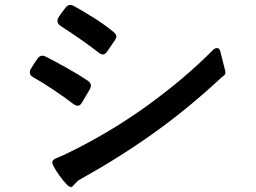

<svg xmlns="http://www.w3.org/2000/svg" viewBox="-20 -756 1040 779"><path d="M397 -535Q390 -535 381 -542Q320 -590 224 -652Q213 -661 213 -671Q213 -678 217 -685Q226 -699 246 -725Q255 -736 265 -736Q272 -736 279 -732Q316 -712 361 -683.5Q406 -655 441 -626Q452 -617 452 -608Q452 -602 447 -594Q423 -558 414 -546Q406 -535 397 -535ZM253 -5Q219 -41 196 -84Q192 -94 192 -97Q192 -108 210 -115Q221 -119 233 -124.5Q245 -130 249 -132Q423 -216 575.5 -326Q728 -436 844 -553Q852 -561 860 -561Q872 -561 875 -543L888 -491Q895 -465 895 -462Q894 -456 891.5 -452.5Q889 -449 880 -443Q745 -317 605 -217Q465 -117 303 -27Q294 -22 283 -9Q272 4 267 3Q259 1 253 -5ZM295 -327Q288 -327 279 -333Q243 -361 196.5 -392Q150 -423 114 -443Q101 -450 101 -463Q101 -469 104 -475Q128 -513 132 -518Q140 -530 152 -530Q158 -530 164 -527Q204 -507 253.5 -479Q303 -451 337 -428Q349 -419 349 -408Q349 -405 345 -395L312 -339Q305 -327 295 -327Z"/></svg>

Font: Shippori Gothic B2 Bold
Style: Regular
Weight: 700
Designer: FONTDASU
Foundry: FONTDASU / Google Inc. / but / Adobe
Version: Version 1.130